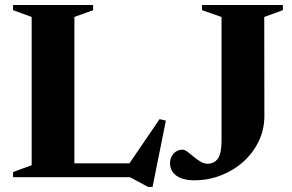

<svg xmlns="http://www.w3.org/2000/svg" viewBox="-20 -705 1163 764"><path d="M587 39H569.5L497 0H185.5V-55H537.5L481 -34.5L615 -231L640 -225ZM276 -637.5V0H32V-20.5L106 -47.5V-637.5L32 -664.5V-685H350.5V-664.5ZM1032 -244.5Q1032 -189 1009.2 -142.2Q986.5 -95.5 947.5 -60.8Q908.5 -26 858.2 -6.8Q808 12.5 753 12.5Q722 12.5 700.5 4Q679 -4.5 667.8 -19.8Q656.5 -35 656.5 -56Q656.5 -78 670.8 -93.8Q685 -109.5 706.5 -109.5Q715 -109.5 726.2 -101Q737.5 -92.5 750.5 -81.5Q763.5 -70.5 777.8 -62Q792 -53.5 806 -53.5Q832 -53.5 846.8 -73.8Q861.5 -94 861.5 -144.5V-637.5L784 -664.5V-685H1105.5V-664.5L1031.5 -637.5Z"/></svg>

Font: Newsreader 36pt
Style: Bold
Weight: 700
Designer: Hugues Gentile
Foundry: Production Type
Version: Version 1.003